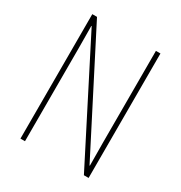

<svg xmlns="http://www.w3.org/2000/svg" viewBox="-168 -834 898 954"><g transform="rotate(30 281.0 -357.0)"><path d="M477 0H450L113 -661H111Q111 -634 111.5 -605Q112 -576 112 -534V0H86V-714H113L450 -56H452Q452 -91 451.5 -127.5Q451 -164 451 -190V-714H477Z"/></g></svg>

Font: Noto Sans Tamil Condensed Thin
Style: Regular
Weight: 100
Width: 3
Designer: Jelle Bosma - Monotype Design Team
Foundry: Monotype Imaging Inc.
Version: Version 2.004; ttfautohint (v1.8.4.7-5d5b)